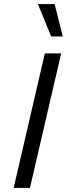

<svg xmlns="http://www.w3.org/2000/svg" viewBox="-20 -922 330 942"><path d="M280 -660 127 0H47L200 -660ZM248 -902 288 -743H231L166 -902Z"/></svg>

Font: Work Sans
Style: Italic
Weight: 400
Italic angle: -13°
Designer: Wei Huang
Foundry: Wei Huang
Version: Version 2.012